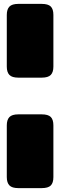

<svg xmlns="http://www.w3.org/2000/svg" viewBox="-20 -750 310 989"><path d="M15 -407V-673Q15 -702 28.5 -716Q42 -730 75 -730H194Q228 -730 241.5 -716.5Q255 -703 255 -673V-407Q255 -378 241.5 -364Q228 -350 194 -350H75Q42 -350 28.5 -364Q15 -378 15 -407ZM15 162V-104Q15 -133 28.5 -147Q42 -161 75 -161H194Q228 -161 241.5 -147.5Q255 -134 255 -104V162Q255 192 241.5 205.5Q228 219 194 219H75Q42 219 28.5 205Q15 191 15 162Z"/></svg>

Font: Mitr
Style: Bold
Weight: 700
Designer: Thanarat Vachiruckul
Foundry: Cadson Demak
Version: Version 1.003